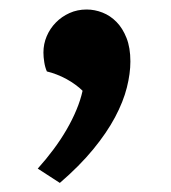

<svg xmlns="http://www.w3.org/2000/svg" viewBox="-20 -810 366 412"><path d="M61 -448.2Q79.1 -468.3 94.7 -489.3Q110.4 -510.3 122.8 -531.7Q135.3 -553.2 144 -574.2Q152.8 -595.2 157.2 -615.2Q150.9 -621.6 141.8 -628.2Q132.8 -634.8 122.6 -640.4Q112.3 -646 101.6 -650.1Q90.8 -654.3 80.6 -656.7Q76.7 -665.5 75 -676.5Q73.2 -687.5 73.2 -697.3Q73.2 -715.8 80.3 -732.4Q87.4 -749 99.9 -761.7Q112.3 -774.4 129.2 -782Q146 -789.6 166 -789.6Q183.1 -789.6 200 -783Q216.8 -776.4 230 -762.9Q243.2 -749.5 251.5 -728.5Q259.8 -707.5 259.8 -678.2Q259.8 -652.3 252.2 -622.1Q244.6 -591.8 226.8 -558.3Q209 -524.9 179.9 -489.5Q150.9 -454.1 108.4 -417.5Z"/></svg>

Font: Proza Libre
Style: SemiBold
Weight: 600
Designer: Jasper de Waard
Foundry: Jasper de Waard
Version: Version 1.000; ttfautohint (v1.4.1.8-43bc) -l 8 -r 50 -G 200